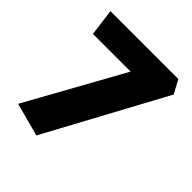

<svg xmlns="http://www.w3.org/2000/svg" viewBox="-179 -684 876 876"><g transform="rotate(45 259.5 -246.0)"><path d="M33 31 292 -436H49L32 -566H470L505 -501L194 74Z"/></g></svg>

Font: Palanquin Dark SemiBold
Style: Regular
Weight: 600
Designer: Pria Ravichandran
Version: Version 1.001